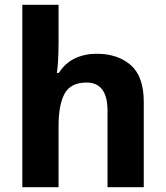

<svg xmlns="http://www.w3.org/2000/svg" viewBox="-20 -780 690 800"><path d="M224 -607Q224 -562 222 -528.5Q220 -495 217 -476H225Q252 -518 292.5 -537Q333 -556 383 -556Q471 -556 525 -508.5Q579 -461 579 -356V0H428V-318Q428 -436 341 -436Q274 -436 249 -389.5Q224 -343 224 -256V0H73V-760H224Z"/></svg>

Font: Noto Sans Khmer UI
Style: Bold
Weight: 700
Designer: Danh Hong and the Monotype Design Team
Foundry: Monotype Imaging Inc.
Version: Version 2.002; ttfautohint (v1.8.4.7-5d5b)